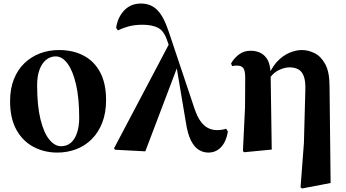

<svg xmlns="http://www.w3.org/2000/svg" viewBox="-20 -846 1957 1086"><path d="M304 17Q230 17 169 -15.5Q108 -48 72.5 -112.5Q37 -177 37 -273Q37 -344 58.5 -398Q80 -452 118 -488.5Q156 -525 206 -544Q256 -563 314 -563Q393 -563 453 -531.5Q513 -500 546.5 -437Q580 -374 580 -280Q580 -208 558.5 -152.5Q537 -97 499 -59Q461 -21 411 -2Q361 17 304 17ZM325 -19Q359 -19 381.5 -39Q404 -59 416 -95.5Q428 -132 428 -179Q428 -291 410 -368.5Q392 -446 362 -486.5Q332 -527 295 -527Q264 -527 240 -507Q216 -487 203 -450.5Q190 -414 190 -366Q190 -248 209 -171Q228 -94 259 -56.5Q290 -19 325 -19Z M631 1 625 -7 934 -593 924 -621Q906 -673 872.5 -689.5Q839 -706 786 -706Q740 -706 705 -696Q670 -686 647 -674L637 -688Q645 -747 682 -786.5Q719 -826 777 -826Q833 -826 869.5 -789.5Q906 -753 934 -668L1079 -235Q1095 -187 1114.5 -160Q1134 -133 1157.5 -121.5Q1181 -110 1208 -110Q1220 -110 1234.5 -112Q1249 -114 1259 -118L1269 -102Q1260 -46 1231 -14.5Q1202 17 1158 17Q1130 17 1104.5 1.5Q1079 -14 1060 -51.5Q1041 -89 1031 -156L980 -459L802 10Z M1354 9 1366 -240 1367 -406Q1367 -447 1356 -461Q1345 -475 1321 -475Q1314 -475 1307.5 -474.5Q1301 -474 1293 -472L1287 -487Q1303 -516 1331 -537.5Q1359 -559 1398 -559Q1431 -559 1456 -545.5Q1481 -532 1496 -503Q1507 -479 1510 -443Q1526 -474 1547 -497Q1579 -531 1616 -547Q1653 -563 1688 -563Q1723 -563 1759 -545.5Q1795 -528 1819.5 -483.5Q1844 -439 1844 -357L1850 189L1689 220L1680 214L1699 -37L1707 -334Q1709 -387 1698 -415.5Q1687 -444 1666 -454.5Q1645 -465 1618 -465Q1590 -465 1558 -450Q1531 -437 1511 -412L1517 0L1362 15Z"/></svg>

Font: Early Summer Mincho Heavy
Style: Regular
Weight: 900
Designer: GuiWonder
Version: Version 1.002